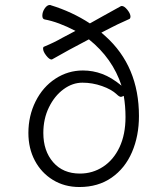

<svg xmlns="http://www.w3.org/2000/svg" viewBox="-20 -738 662 771"><path d="M538 -272Q538 -192 510 -127Q482 -62 428 -24.5Q374 13 299 13Q239 13 192.5 -15.5Q146 -44 120 -93Q94 -142 94 -204Q94 -273 123 -331Q152 -389 202.5 -422Q253 -455 313 -455Q353 -455 390.5 -441Q428 -427 468 -394Q432 -504 337 -580L258 -538Q239 -528 190 -500Q187 -499 187 -499Q178 -499 165.5 -515Q153 -531 153 -543Q153 -550 158 -551Q199 -568 230 -586L283 -614Q214 -650 159 -660Q150 -662 150 -675Q150 -690 159.5 -704Q169 -718 180 -718Q183 -718 184 -717Q269 -691 341 -644L391 -672L465 -713Q468 -714 469 -714Q479 -714 491.5 -698.5Q504 -683 504 -671Q504 -665 500 -662Q440 -635 428 -628L387 -607L403 -593Q538 -472 538 -272ZM301 -41Q352 -41 394 -68.5Q436 -96 460 -147Q484 -198 484 -268Q484 -312 477 -353Q468 -349 466 -349Q459 -349 449 -359Q428 -379 389.5 -392.5Q351 -406 311 -406Q271 -406 235 -379.5Q199 -353 176.5 -307Q154 -261 154 -204Q154 -132 193.5 -86.5Q233 -41 301 -41Z"/></svg>

Font: JyunsaiKaai Light
Style: Regular
Weight: 300
Designer: Fontworks Inc.
Version: Version 0.030;April 7, 2024;FontCreator 14.0.0.2901 64-bit